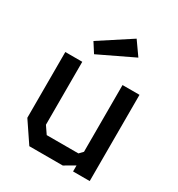

<svg xmlns="http://www.w3.org/2000/svg" viewBox="-188 -926 975 1049"><g transform="rotate(30 300.0 -401.0)"><path d="M427 -544V-123L405 -100H205L173 -147V-544H66V-129L153 0H364L429 -38V0H534V-544ZM208 -612 427 -717 367 -802 169 -673Z"/></g></svg>

Font: Kode Mono SemiBold
Style: Regular
Weight: 600
Monospace: yes
Designer: Isa Ozler
Foundry: Kadena LLC
Version: Version 1.206;gftools[0.9.28]